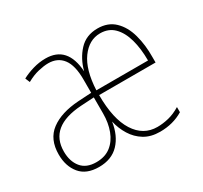

<svg xmlns="http://www.w3.org/2000/svg" viewBox="-118 -791 918 869"><g transform="rotate(-30 340.5 -356.5)"><path d="M478 -630Q532 -630 566 -597.5Q600 -565 615 -510.5Q630 -456 629 -392V-365H334Q334 -240 376 -174Q418 -108 491 -108Q520 -108 550.5 -115.5Q581 -123 612 -142V-115Q559 -83 491 -83Q443 -83 409.5 -103.5Q376 -124 355 -158Q334 -192 325 -232Q315 -164 276.5 -123.5Q238 -83 172 -83Q106 -83 73.5 -122.5Q41 -162 41 -223Q41 -303 94 -342.5Q147 -382 239 -388L308 -392V-462Q308 -535 281.5 -570Q255 -605 206 -605Q184 -605 154 -598Q124 -591 92 -573L82 -597Q108 -611 140.5 -620.5Q173 -630 206 -630Q320 -630 329 -492Q344 -550 381 -590Q418 -630 478 -630ZM477 -605Q419 -605 379 -550Q339 -495 334 -390H604Q604 -452 590.5 -500.5Q577 -549 549 -577Q521 -605 477 -605ZM239 -364Q68 -353 68 -223Q68 -172 94 -140Q120 -108 172 -108Q218 -108 248 -131.5Q278 -155 293 -195Q308 -235 308 -284V-368Z"/></g></svg>

Font: Noto Sans Kannada UI Condensed Thin
Style: Regular
Weight: 100
Width: 3
Designer: Jelle Bosma - Monotype Design Team
Foundry: Monotype Imaging Inc.
Version: Version 2.005; ttfautohint (v1.8.4.7-5d5b)